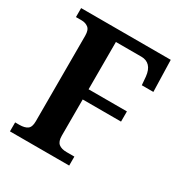

<svg xmlns="http://www.w3.org/2000/svg" viewBox="-167 -839 915 963"><g transform="rotate(30 290.5 -357.0)"><path d="M26 0V-52H50Q81 -52 97 -63.5Q113 -75 113 -108V-604Q113 -638 97 -650Q81 -662 59 -662H26V-714H545L550 -531H483L479 -579Q475 -617 457 -635.5Q439 -654 410 -654H262V-380H484V-321H262V-111Q262 -78 278 -65Q294 -52 324 -52H369V0Z"/></g></svg>

Font: Noto Serif Lao SemiCondensed
Style: Bold
Weight: 700
Width: 4
Designer: Monotype Design Team
Foundry: Monotype Imaging Inc.
Version: Version 2.003; ttfautohint (v1.8.4.7-5d5b)